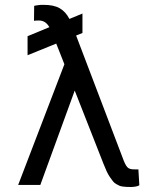

<svg xmlns="http://www.w3.org/2000/svg" viewBox="-20 -756 658 785"><path d="M317.1 -700.6V-621.1L291.2 -610.8L486.2 -98.4Q495.4 -75.6 504.1 -69.4Q512.8 -63.2 528.8 -63.6Q538.4 -62.9 545.8 -63.6L549.7 1.4Q539.8 7.8 517 8.5Q504.6 8.5 499.1 8.3Q493.6 8.2 483.5 6.9Q473.4 5.7 468.4 3.4Q463.4 1.1 455.4 -3.4Q447.4 -7.8 442.1 -14.6Q436.8 -21.3 429.9 -31.2Q422.9 -41.2 416.5 -54.7Q410.2 -68.2 403.4 -85.6L285.5 -385.7L144.9 0H54.3L243.3 -493.3L209.9 -577.8L92.7 -530.2V-608L181.8 -644.9Q166.5 -672.2 139.2 -672.2Q122.2 -672.2 119 -670.8L119.7 -731.9Q123.2 -733.3 135.7 -734.9Q148.1 -736.5 156.6 -736.2Q199.9 -736.5 224.4 -722.1Q248.9 -707.7 263.8 -678.6Z"/></svg>

Font: Inter Light BETA
Style: Regular
Weight: 300
Designer: Rasmus Andersson
Foundry: rsms
Version: Version 3.011;git-f93a4a705